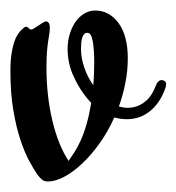

<svg xmlns="http://www.w3.org/2000/svg" viewBox="-20 -339 339 369"><path d="M297.9 -169.9Q288.1 -141.6 268.6 -125.7Q249 -109.9 224.1 -109.9Q211.4 -109.9 199.7 -113.3Q187.5 -85.9 171.4 -63.5Q155.3 -41 137.9 -24.7Q120.6 -8.3 103.5 0.7Q86.4 9.8 71.8 9.8Q64.9 9.8 60.5 6.1Q56.2 2.4 50.8 -4.9Q44.9 -13.7 36.1 -29.8Q27.3 -45.9 19.3 -70.1Q11.2 -94.2 5.6 -127.2Q0 -160.2 0 -202.6Q0 -222.7 2.2 -236.1Q4.4 -249.5 7.3 -258.3Q10.3 -267.1 13.7 -272.2Q17.1 -277.3 20 -280.3Q22.9 -283.2 25.4 -285.4Q27.8 -287.6 29.8 -287.6Q32.7 -287.6 35.2 -284.9Q37.6 -282.2 40 -282.2Q42 -282.2 45.9 -284.7Q49.8 -287.1 54 -290Q58.1 -293 62.3 -295.4Q66.4 -297.9 68.8 -297.9Q71.3 -297.9 73.5 -295.2Q75.7 -292.5 75.7 -285.6Q75.7 -278.8 74.7 -273.2Q73.7 -267.6 72.5 -259.5Q71.3 -251.5 70.3 -239.7Q69.3 -228 69.3 -209.5Q69.3 -154.8 80.6 -107.4Q91.8 -60.1 111.8 -29.8Q116.7 -36.6 122.8 -46.1Q128.9 -55.7 135 -68.8Q141.1 -82 146.2 -99.9Q151.4 -117.7 155.3 -141.1Q146.5 -150.4 137.9 -162.8Q129.4 -175.3 122.1 -190.9Q115.7 -204.1 112.8 -218Q109.9 -231.9 109.9 -244.6Q109.9 -259.8 114 -273.4Q118.2 -287.1 125.2 -297.1Q132.3 -307.1 142.1 -313Q151.9 -318.8 163.1 -318.8Q189.9 -318.8 207.8 -294.7Q225.6 -270.5 225.6 -227.1Q225.6 -202.6 220.9 -179.4Q216.3 -156.2 208.5 -134.3Q217.3 -131.8 225.1 -131.8Q242.7 -131.8 256.8 -142.1Q271 -152.3 278.8 -172.9Q283.2 -185.1 291 -185.1Q293.9 -185.1 296.6 -183.1Q299.3 -181.2 299.3 -177.2Q299.3 -174.3 297.9 -169.9ZM135.7 -244.1Q135.7 -228 141.8 -209.7Q147.9 -191.4 159.2 -175.3Q160.2 -185.1 160.6 -196Q161.1 -207 161.1 -219.2Q161.1 -243.7 158.2 -260Q155.3 -276.4 147.5 -275.9Q143.6 -275.9 141.1 -272.7Q138.7 -269.5 137.5 -264.6Q136.2 -259.8 136 -254.4Q135.7 -249 135.7 -244.1Z"/></svg>

Font: Engagement
Style: Regular
Weight: 400
Designer: Astigmatic (AOETI)
Foundry: Astigmatic (AOETI)
Version: Version 1.000